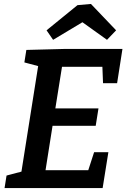

<svg xmlns="http://www.w3.org/2000/svg" viewBox="-20 -949 639 969"><path d="M455 -181H527L498 0H3L13 -63L104 -87L86 -69L175 -631L189 -611L103 -634L113 -697L305 -702H598L571 -529H500L496 -630L516 -612H273L296 -631L256 -381L242 -402H477L463 -314H226L249 -338L206 -66L192 -90H447L419 -70ZM248 -748 215 -796 371 -923 439 -929 566 -796 520 -748 358 -864 438 -862Z"/></svg>

Font: Bitter Thin SemiBold
Style: Italic
Weight: 600
Italic angle: -9°
Version: Version 2.002